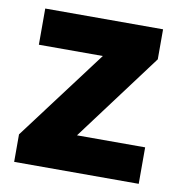

<svg xmlns="http://www.w3.org/2000/svg" viewBox="-67 -611 633 674"><g transform="rotate(10 249.5 -274.5)"><path d="M27 0V-98L269 -420H41V-549H461V-442L228 -130H471V0Z"/></g></svg>

Font: Noto Sans Symbols ExtraBold
Style: Regular
Weight: 800
Version: Version 2.002